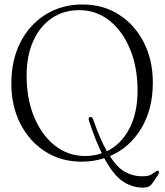

<svg xmlns="http://www.w3.org/2000/svg" viewBox="-20 -730 754 880"><path d="M358.5 -709.5Q452.5 -709.5 525.2 -663Q598 -616.5 639.2 -535.5Q680.5 -454.5 680.5 -351.5Q680.5 -229 627 -140.8Q573.5 -52.5 483.5 -14.5Q518.5 39.5 554.8 58.8Q591 78 630 78Q661 78 674.5 69.5Q688 61 699 53Q707 50.5 708.5 58Q709.5 63.5 703.5 73L678 110.5Q665.5 130 635.5 130Q585.5 130 542.5 101Q499.5 72 458 -5Q409 11 354.5 11Q260.5 11 187.8 -35.2Q115 -81.5 73.5 -162.5Q32 -243.5 32 -347Q32 -455 74 -536.8Q116 -618.5 189.8 -664Q263.5 -709.5 358.5 -709.5ZM388 -176Q382.5 -192.5 394.5 -194Q402.5 -195.5 408 -180Q423.5 -135 439 -99.5Q454.5 -64 470 -37Q534.5 -68 572.5 -139.8Q610.5 -211.5 610.5 -315.5Q610.5 -420.5 576.5 -503.8Q542.5 -587 482 -635.2Q421.5 -683.5 342.5 -683.5Q272 -683.5 217.8 -647Q163.5 -610.5 132.8 -543Q102 -475.5 102 -383Q102 -277.5 136.2 -194.5Q170.5 -111.5 231 -63.2Q291.5 -15 371 -15Q411 -15 446.5 -27.5Q417 -87.5 388 -176Z"/></svg>

Font: Fraunces 144pt S050 Light
Style: Regular
Weight: 300
Version: Version 1.000; ttfautohint (v1.8.3)